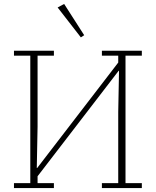

<svg xmlns="http://www.w3.org/2000/svg" viewBox="-20 -956 792 976"><path d="M51 -25H134V-673H51V-698H254V-673H171V-312L167 -102H169L581 -638V-673H498V-698H701V-673H618V-25H701V0H498V-25H581V-386L585 -596H583L171 -60V-25H254V0H51ZM273 -918 306 -936 408 -777 391 -766Z"/></svg>

Font: IBM Plex Serif ExtraLight
Style: Regular
Weight: 200
Designer: Mike Abbink, Paul van der Laan, Pieter van Rosmalen
Foundry: Bold Monday
Version: Version 2.5